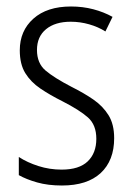

<svg xmlns="http://www.w3.org/2000/svg" viewBox="-20 -613 408 592"><path d="M332 -187Q332 -118 290.5 -79.5Q249 -41 171 -41Q128 -41 94.5 -50.5Q61 -60 38 -73V-129Q64 -112 98.5 -101Q133 -90 170 -90Q224 -90 250.5 -115.5Q277 -141 277 -185Q277 -228 251 -251Q225 -274 172 -301Q134 -320 104.5 -340Q75 -360 58 -387.5Q41 -415 41 -458Q41 -518 83 -555.5Q125 -593 199 -593Q235 -593 267.5 -584.5Q300 -576 327 -561L305 -516Q283 -530 255 -538Q227 -546 198 -546Q150 -546 122 -523Q94 -500 94 -459Q94 -418 120.5 -395.5Q147 -373 201 -345Q239 -326 268 -306Q297 -286 314.5 -258Q332 -230 332 -187Z"/></svg>

Font: Noto Sans Tamil UI Condensed Light
Style: Regular
Weight: 300
Width: 3
Designer: Jelle Bosma - Monotype Design Team
Foundry: Monotype Imaging Inc.
Version: Version 2.004; ttfautohint (v1.8.4.7-5d5b)